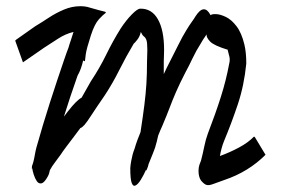

<svg xmlns="http://www.w3.org/2000/svg" viewBox="-20 -566 925 619"><path d="M801 -125 836 -67Q781 -12 704 14Q681 22 668 27Q655 32 647 30.5Q639 29 628 16Q620 4 620 -15Q620 -26 623 -35Q626 -44 628 -48Q634 -71 638.5 -93.5Q643 -116 650 -135Q675 -200 692 -253.5Q709 -307 719 -361Q722 -373 719.5 -383.5Q717 -394 714 -405H716Q670 -419 657.5 -432Q645 -445 646 -455Q639 -445 634.5 -438Q630 -431 628 -427Q612 -402 600.5 -377.5Q589 -353 578 -333Q559 -296 547.5 -269.5Q536 -243 527 -219Q518 -195 504 -162Q500 -153 496.5 -145Q493 -137 490 -129Q486 -110 480 -90Q479 -87 473 -71.5Q467 -56 459 -37Q458 -33 457 -29Q454 -21 452.5 -17.5Q451 -14 451 -19Q443 -1 434 13.5Q425 28 417 32Q409 36 404.5 23.5Q400 11 400 -24Q400 -28 401 -34.5Q402 -41 403 -47Q405 -58 407.5 -67.5Q410 -77 414 -87Q418 -101 423 -114.5Q428 -128 433 -140Q441 -192 445.5 -228Q450 -264 452 -296Q454 -328 454 -368Q454 -376 454.5 -385.5Q455 -395 455 -405Q455 -429 452 -437Q449 -445 444 -448.5Q439 -452 434 -463Q431 -449 423 -438.5Q415 -428 411 -425Q386 -383 364.5 -340Q343 -297 318 -259Q289 -217 274.5 -194.5Q260 -172 252.5 -163.5Q245 -155 239 -153Q231 -142 218 -125Q205 -108 193 -92Q181 -76 176 -68Q163 -50 155 -39.5Q147 -29 143 -21L141 -18Q139 -6 134 3Q123 23 114 25Q105 27 99 18.5Q93 10 89 -2.5Q85 -15 84 -23H82Q83 -25 83 -27Q83 -30 83 -30Q85 -36 87 -42Q90 -53 92 -65Q94 -77 97 -89Q118 -164 141 -235.5Q164 -307 187 -374Q191 -386 194.5 -395.5Q198 -405 201 -413Q204 -424 208.5 -436.5Q213 -449 217 -463Q191 -457 166 -440.5Q141 -424 122 -412L54 -365L29 -435L32 -438L93 -481Q113 -493 136.5 -508.5Q160 -524 186 -535Q212 -546 239 -546Q247 -546 254.5 -545Q262 -544 271 -541Q306 -531 315.5 -529Q325 -527 319 -523Q313 -519 299 -504Q285 -489 273 -452Q259 -409 256.5 -391Q254 -373 254 -370Q254 -367 248 -371Q242 -343 230 -322Q206 -254 186 -190Q197 -204 199 -207Q228 -244 243 -251L273 -304Q301 -346 322.5 -390Q344 -434 369 -474Q386 -500 404.5 -519Q423 -538 432 -538Q469 -539 489 -504Q509 -469 509 -405Q509 -394 508.5 -384Q508 -374 508 -368Q508 -357 508 -347Q508 -337 508 -327Q517 -347 529 -370Q543 -397 555.5 -422.5Q568 -448 581 -469Q590 -484 598 -495Q606 -506 610 -513Q638 -557 659 -517Q663 -521 676.5 -520.5Q690 -520 708 -511.5Q726 -503 742.5 -481.5Q759 -460 768 -422Q774 -397 774 -361Q767 -290 746.5 -229Q726 -168 703 -113Q698 -101 694.5 -88Q691 -75 689 -63Q722 -75 751.5 -91Q781 -107 798 -125Z"/></svg>

Font: Syne
Style: Italic
Weight: 400
Italic angle: -9°
Designer: Lucas Descroix
Foundry: Bonjour Monde
Version: Version 2.000; ttfautohint (v1.8.3)